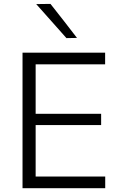

<svg xmlns="http://www.w3.org/2000/svg" viewBox="-20 -990 632 1010"><path d="M98.5 0V-713H533V-651.5H167.5V-391.5H512V-332H167.5V-61.5H533.5V0ZM329.5 -789.5Q290 -833.5 251 -878Q211.5 -922.5 170.5 -968.5L245.5 -969.5Q280.5 -925 315.5 -880.5Q350 -835.5 385 -790.5Z"/></svg>

Font: Heraclito Light
Style: Regular
Weight: 300
Designer: Kostas Bartsokas (font) & Cristiano Sobral (main changes)
Foundry: Kostas Bartsokas (font) & Cristiano Sobral (main changes)
Version: Version 1.00;July 8, 2020;FontCreator 13.0.0.2655 64-bit